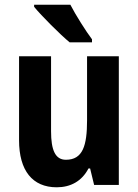

<svg xmlns="http://www.w3.org/2000/svg" viewBox="-20 -786 588 816"><path d="M279 -766H125V-757C155 -720 237 -638 276 -606H371V-619C346 -652 301 -723 279 -766ZM485 -547H350V-275C350 -167 332 -107 260 -107C215 -107 197 -148 197 -228V-547H61V-190C61 -61 118 10 221 10C280 10 328 -16 356 -70H363L380 0H485Z"/></svg>

Font: Noto Sans Devanagari Condensed
Style: Bold
Weight: 700
Width: 3
Designer: Jelle Bosma - Monotype Design Team
Foundry: Monotype Imaging Inc.
Version: Version 2.004